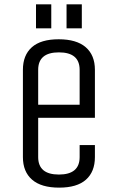

<svg xmlns="http://www.w3.org/2000/svg" viewBox="-20 -845 540 880"><path d="M345 -125V-180H415V-125Q415 -58 374 -21.5Q333 15 251 15Q169 15 127 -21.5Q85 -58 85 -125V-525Q85 -592 126 -628.5Q167 -665 249 -665Q331 -665 373 -628.5Q415 -592 415 -525V-305H155V-125Q155 -45 250 -45Q345 -45 345 -125ZM155 -525V-365H345V-525Q345 -605 250 -605Q155 -605 155 -525ZM215 -715H145V-825H215ZM355 -715H285V-825H355Z"/></svg>

Font: Unica One
Style: Regular
Weight: 400
Designer: Eduardo Rodriguez Tunni
Foundry: Eduardo Rodriguez Tunni
Version: Version 1.001